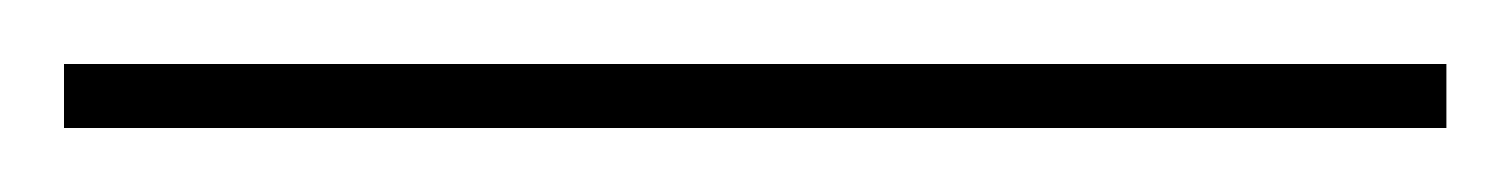

<svg xmlns="http://www.w3.org/2000/svg" viewBox="-25 -820 472 60"><path d="M-5 -780H427V-800H-5Z"/></svg>

Font: Noto Serif Display SemiCondensed
Style: Regular
Weight: 400
Width: 4
Designer: Monotype Design Team
Foundry: Monotype Imaging Inc.
Version: Version 2.009